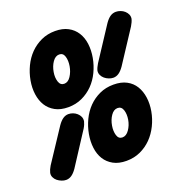

<svg xmlns="http://www.w3.org/2000/svg" viewBox="-181 -856 931 983"><g transform="rotate(-20 284.5 -365.0)"><path d="M343 10Q301 10 272 -6Q243 -22 226.5 -48.5Q210 -75 205.5 -110.5Q201 -146 208 -185Q215 -224 232 -259.5Q249 -295 275 -321.5Q301 -348 335.5 -364Q370 -380 412 -380Q454 -380 483 -364.5Q512 -349 528.5 -322Q545 -295 550 -259.5Q555 -224 548 -185Q541 -146 523.5 -110.5Q506 -75 480 -48.5Q454 -22 419.5 -6Q385 10 343 10ZM364 -110Q385 -110 401 -133Q417 -156 422 -185Q427 -215 419.5 -237.5Q412 -260 391 -260Q370 -260 354.5 -237.5Q339 -215 334 -185Q329 -156 336 -133Q343 -110 364 -110ZM157 -350Q115 -350 86 -366Q57 -382 40.5 -408.5Q24 -435 19 -470.5Q14 -506 21 -545Q28 -584 45 -619.5Q62 -655 88 -681.5Q114 -708 148.5 -724Q183 -740 225 -740Q266 -740 295 -724.5Q324 -709 341 -682Q358 -655 362.5 -619.5Q367 -584 360 -545Q353 -506 336 -470.5Q319 -435 293 -408.5Q267 -382 232.5 -366Q198 -350 157 -350ZM178 -470Q199 -470 214 -493Q229 -516 234 -545Q239 -575 232 -597.5Q225 -620 204 -620Q183 -620 167.5 -597.5Q152 -575 147 -545Q142 -516 149.5 -493Q157 -470 178 -470ZM86 -278Q100 -298 114 -307.5Q128 -317 144 -317Q156 -317 168 -312.5Q180 -308 189.5 -299.5Q199 -291 204 -280Q209 -269 207 -255Q205 -247 201.5 -238.5Q198 -230 192 -220L77 -43Q63 -23 49 -13.5Q35 -4 19 -4Q7 -4 -5.5 -9Q-18 -14 -28 -22Q-38 -30 -43.5 -42Q-49 -54 -46 -67Q-44 -75 -40.5 -83Q-37 -91 -31 -101ZM492 -687Q506 -707 520 -716.5Q534 -726 551 -726Q563 -726 575.5 -721.5Q588 -717 597.5 -708.5Q607 -700 612 -689Q617 -678 615 -665Q613 -657 609 -648Q605 -639 599 -629L483 -452Q469 -432 455 -422.5Q441 -413 425 -413Q413 -413 400.5 -418Q388 -423 378.5 -431Q369 -439 363.5 -450.5Q358 -462 360 -475Q362 -483 366 -491.5Q370 -500 376 -510Z"/></g></svg>

Font: Maple Mono NL ExtraBold
Style: Italic
Weight: 800
Italic angle: -10°
Monospace: yes
Designer: subframe7536
Version: Version 7.000